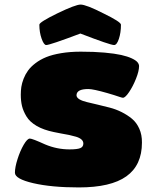

<svg xmlns="http://www.w3.org/2000/svg" viewBox="-20 -819 656 848"><path d="M328.1 8.8Q207.5 8.8 126.7 -10Q45.9 -28.8 45.9 -56.2Q45.9 -80.1 57.4 -116.2Q68.8 -152.3 84.7 -179.7Q100.6 -207 111.8 -207Q122.6 -207 179.2 -181.2Q231.4 -159.2 287.1 -159.2Q321.3 -159.2 334.7 -164.8Q348.1 -170.4 348.1 -185.1Q348.1 -195.3 339.8 -202.9Q331.5 -210.4 315.9 -215.1Q300.3 -219.7 285.2 -222.9Q270 -226.1 249.5 -229.5Q229 -232.9 217.8 -235.8Q172.4 -245.1 141.8 -262.9Q111.3 -280.8 96.9 -304.7Q82.5 -328.6 77.1 -351.1Q71.8 -373.5 71.8 -400.9Q71.8 -418.5 74.2 -435.1Q76.7 -451.7 84.2 -471.2Q91.8 -490.7 103.8 -507.3Q115.7 -523.9 136.5 -539.8Q157.2 -555.7 184.1 -566.7Q210.9 -577.6 250.2 -584.2Q289.6 -590.8 336.9 -590.8Q395.5 -590.8 441.4 -586.7Q487.3 -582.5 515.4 -576.2Q543.5 -569.8 561.8 -561.3Q580.1 -552.7 587.2 -544.2Q594.2 -535.6 594.2 -526.9Q594.2 -505.4 580.8 -471.7Q567.4 -438 550.3 -412.6Q533.2 -387.2 522.9 -387.2Q520 -387.2 510 -390.4Q500 -393.6 483.2 -399.2Q466.3 -404.8 453.1 -408.2Q391.6 -425.8 370.1 -425.8Q317.9 -425.8 317.9 -397.9Q318.4 -387.7 331.3 -380.1Q344.2 -372.6 364.7 -367.9Q385.3 -363.3 411.1 -356.9Q437 -350.6 464.1 -343.8Q491.2 -336.9 517.1 -324Q543 -311 563 -294.4Q583 -277.8 595.2 -250.7Q607.4 -223.6 606.9 -189Q606.9 -89.4 538.3 -40.3Q469.7 8.8 328.1 8.8ZM153.8 -710Q153.8 -721.2 232.9 -759.8Q313.5 -798.8 335.9 -798.8Q360.4 -798.8 437 -759.8Q514.2 -722.2 514.2 -710Q514.2 -674.8 505.1 -647.5Q496.1 -620.1 483.9 -620.1Q466.8 -620.1 335 -670.9Q200.2 -620.1 184.1 -620.1Q173.8 -620.1 163.8 -648.2Q153.8 -676.3 153.8 -710Z"/></svg>

Font: GGS TheRock Black
Style: Regular
Weight: 900
Designer: Rodrigo Fuenzalida (2012); Goodgame Studios (2014)
Foundry: Rodrigo Fuenzalida,2012;  GGS,2014
Version: Version 1.002 | FøM Mod